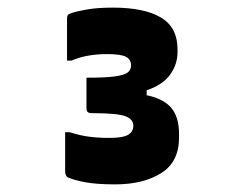

<svg xmlns="http://www.w3.org/2000/svg" viewBox="-20 -832 640 504"><path d="M446 -695Q446 -663 426.5 -636Q407 -609 365 -595V-582Q409 -573 429.5 -549Q450 -525 450 -480V-471Q450 -407 403 -377.5Q356 -348 282 -348Q235 -348 204.5 -353.5Q174 -359 157 -367Q151 -372 151 -382V-485H163Q187 -477 211.5 -473.5Q236 -470 267 -470Q302 -470 316 -478Q330 -486 330 -502Q330 -519 309 -527Q288 -535 220 -535Q207 -535 207 -547V-628Q257 -628 282 -631.5Q307 -635 315.5 -642Q324 -649 324 -660Q324 -676 310.5 -683Q297 -690 261 -690Q207 -690 168 -673H156V-785Q156 -788 157.5 -791.5Q159 -795 166 -797Q179 -802 207.5 -807Q236 -812 276 -812Q359 -812 402.5 -786Q446 -760 446 -703Z"/></svg>

Font: Recursive Mn Lnr St Blk
Style: Regular
Weight: 900
Monospace: yes
Version: Version 1.079;hotconv 1.0.112;makeotfexe 2.5.65598; ttfautoh